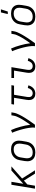

<svg xmlns="http://www.w3.org/2000/svg" viewBox="1700 -2492 800 4240"><g transform="rotate(-90 2100.0 -372.0)"><path d="M54 0 140 -520H205L161 -258L454 -520H545L278 -284L459 0H385L232 -244L147 -168L119 0Z M852 8Q821 8 791 2Q761 -4 736 -18.5Q711 -33 693.5 -56Q676 -79 667.5 -107Q659 -135 659 -166Q659 -197 664 -228L681 -328Q685 -355 694.5 -382Q704 -409 721.5 -433.5Q739 -458 762 -477Q785 -496 812 -507.5Q839 -519 866.5 -523.5Q894 -528 921 -528Q952 -528 982 -522Q1012 -516 1037 -501.5Q1062 -487 1080 -464Q1098 -441 1106 -413Q1114 -385 1114 -354Q1114 -323 1109 -292L1092 -192Q1088 -165 1078.5 -138Q1069 -111 1052 -86.5Q1035 -62 1012 -43Q989 -24 962 -12.5Q935 -1 907 3.5Q879 8 852 8ZM852 -50Q872 -50 893 -53.5Q914 -57 933.5 -66Q953 -75 970 -90Q987 -105 999.5 -123Q1012 -141 1019 -161Q1026 -181 1029 -202L1046 -302Q1049 -323 1049 -344.5Q1049 -366 1044.5 -385.5Q1040 -405 1028.5 -422Q1017 -439 1000.5 -450Q984 -461 963.5 -465.5Q943 -470 922 -470Q902 -470 880.5 -466.5Q859 -463 839.5 -454Q820 -445 803 -430Q786 -415 773.5 -397Q761 -379 754.5 -359Q748 -339 744 -318L728 -218Q724 -197 724 -175.5Q724 -154 729 -134.5Q734 -115 745 -98Q756 -81 772.5 -70Q789 -59 810 -54.5Q831 -50 852 -50Z M1400 0Q1405 -34 1403 -67.5Q1401 -101 1396 -133.5Q1391 -166 1384.5 -197.5Q1378 -229 1370 -260.5Q1362 -292 1353 -323Q1344 -354 1334 -384.5Q1324 -415 1313 -445Q1302 -475 1289 -504L1348 -528Q1371 -478 1388.5 -426.5Q1406 -375 1420.5 -321.5Q1435 -268 1447 -214Q1459 -160 1465 -104Q1486 -132 1506 -161Q1526 -190 1545 -219.5Q1564 -249 1582.5 -279Q1601 -309 1616.5 -340Q1632 -371 1646 -403Q1660 -435 1665 -468L1674 -520H1739L1730 -468Q1725 -436 1713 -405Q1701 -374 1686 -343.5Q1671 -313 1654.5 -284Q1638 -255 1620 -226Q1602 -197 1583.5 -168.5Q1565 -140 1545 -111.5Q1525 -83 1505.5 -55.5Q1486 -28 1466 0Z M2154 8Q2130 8 2107 3Q2084 -2 2065.5 -14.5Q2047 -27 2034 -46Q2021 -65 2015.5 -87.5Q2010 -110 2010.5 -134Q2011 -158 2015 -182L2061 -462H1911L1921 -520H2339L2329 -462H2127L2079 -173Q2076 -150 2076.5 -127.5Q2077 -105 2087.5 -87Q2098 -69 2118 -59.5Q2138 -50 2161 -50Q2181 -50 2201.5 -58.5Q2222 -67 2237 -83Q2252 -99 2262 -118.5Q2272 -138 2277 -158L2335 -146Q2328 -116 2312 -87Q2296 -58 2271.5 -35.5Q2247 -13 2216 -2.5Q2185 8 2154 8Z M2754 8Q2730 8 2707 3Q2684 -2 2665.5 -14.5Q2647 -27 2634 -46Q2621 -65 2615.5 -87.5Q2610 -110 2610.5 -134Q2611 -158 2615 -182L2661 -462H2497V-520H2737L2679 -173Q2676 -150 2676.5 -127.5Q2677 -105 2687.5 -87Q2698 -69 2718 -59.5Q2738 -50 2761 -50Q2781 -50 2801.5 -58.5Q2822 -67 2837 -83Q2852 -99 2862 -118.5Q2872 -138 2877 -158L2935 -146Q2928 -116 2912 -87Q2896 -58 2871.5 -35.5Q2847 -13 2816 -2.5Q2785 8 2754 8Z M3200 0Q3205 -34 3203 -67.5Q3201 -101 3196 -133.5Q3191 -166 3184.5 -197.5Q3178 -229 3170 -260.5Q3162 -292 3153 -323Q3144 -354 3134 -384.5Q3124 -415 3113 -445Q3102 -475 3089 -504L3148 -528Q3171 -478 3188.5 -426.5Q3206 -375 3220.5 -321.5Q3235 -268 3247 -214Q3259 -160 3265 -104Q3286 -132 3306 -161Q3326 -190 3345 -219.5Q3364 -249 3382.5 -279Q3401 -309 3416.5 -340Q3432 -371 3446 -403Q3460 -435 3465 -468L3474 -520H3539L3530 -468Q3525 -436 3513 -405Q3501 -374 3486 -343.5Q3471 -313 3454.5 -284Q3438 -255 3420 -226Q3402 -197 3383.5 -168.5Q3365 -140 3345 -111.5Q3325 -83 3305.5 -55.5Q3286 -28 3266 0Z M3852 8Q3821 8 3791 2Q3761 -4 3736 -18.5Q3711 -33 3693.5 -56Q3676 -79 3667.5 -107Q3659 -135 3659 -166Q3659 -197 3664 -228L3681 -328Q3685 -355 3694.5 -382Q3704 -409 3721.5 -433.5Q3739 -458 3762 -477Q3785 -496 3812 -507.5Q3839 -519 3866.5 -523.5Q3894 -528 3921 -528Q3952 -528 3982 -522Q4012 -516 4037 -501.5Q4062 -487 4080 -464Q4098 -441 4106 -413Q4114 -385 4114 -354Q4114 -323 4109 -292L4092 -192Q4088 -165 4078.5 -138Q4069 -111 4052 -86.5Q4035 -62 4012 -43Q3989 -24 3962 -12.5Q3935 -1 3907 3.5Q3879 8 3852 8ZM3852 -50Q3872 -50 3893 -53.5Q3914 -57 3933.5 -66Q3953 -75 3970 -90Q3987 -105 3999.5 -123Q4012 -141 4019 -161Q4026 -181 4029 -202L4046 -302Q4049 -323 4049 -344.5Q4049 -366 4044.5 -385.5Q4040 -405 4028.5 -422Q4017 -439 4000.5 -450Q3984 -461 3963.5 -465.5Q3943 -470 3922 -470Q3902 -470 3880.5 -466.5Q3859 -463 3839.5 -454Q3820 -445 3803 -430Q3786 -415 3773.5 -397Q3761 -379 3754.5 -359Q3748 -339 3744 -318L3728 -218Q3724 -197 3724 -175.5Q3724 -154 3729 -134.5Q3734 -115 3745 -98Q3756 -81 3772.5 -70Q3789 -59 3810 -54.5Q3831 -50 3852 -50ZM3909 -600 3946 -752H4014L3965 -600Z"/></g></svg>

Font: Iosevka Light Extended
Style: Italic
Weight: 300
Width: 7
Italic angle: -9°
Monospace: yes
Designer: Belleve Invis
Foundry: Belleve Invis
Version: Version 32.5.0; ttfautohint (v1.8.4)